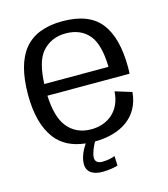

<svg xmlns="http://www.w3.org/2000/svg" viewBox="-112 -686 812 929"><g transform="rotate(-15 294.0 -221.0)"><path d="M288 -56.5C236 -56.5 195.5 -75.5 166.5 -113.5C141 -147 127 -198.5 124 -268.5H535C536 -277.5 536.5 -288 536.5 -299.5C536.5 -399 517 -473.5 478 -523.5C439 -573 375.5 -598 286.5 -598C200 -598 136.5 -573 95.5 -523.5C54.5 -473.5 34.5 -398 34.5 -296.5C34.5 -201 54 -127 94 -74C127 -30.5 176.5 -5 243.5 2.5C230.5 20.5 208.5 59 208.5 96.5C208.5 142 246 156.5 287 156.5C320.5 156.5 354.5 149.5 364 145.5L362 97.5C351.5 102.5 323 109 300 109C274.5 109 263 98.5 263 79C263 57.5 279 23 289 5C415.5 4.5 515.5 -54 526 -179.5L443 -205C438 -108 370.5 -56.5 288 -56.5ZM124 -327C127 -401.5 141.5 -454 168 -485C198 -519.5 237.5 -537 286.5 -537C336.5 -537 375.5 -520.5 403.5 -487C430 -455 444 -401.5 445.5 -327Z"/></g></svg>

Font: Anybody
Style: Regular
Weight: 400
Designer: Tyler Finck
Foundry: Etcetera Type Company
Version: Version 1.110